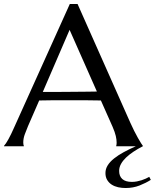

<svg xmlns="http://www.w3.org/2000/svg" viewBox="-30 -735 778 965"><path d="M728 168.9Q703.6 184.6 671.4 197.3Q639.2 210 601.1 210Q582 210 564 206.1Q545.9 202.1 531.7 193.1Q517.6 184.1 508.8 169.7Q500 155.3 500 134.8Q500 113.8 511.5 95.7Q522.9 77.6 543.5 61.3Q564 44.9 591.8 29.8Q619.6 14.6 652.8 0H554.2V-2Q555.2 -4.4 555.7 -9.3Q556.2 -14.2 556.2 -18.1Q556.2 -33.2 552 -51.5Q547.9 -69.8 536.1 -97.2L477.1 -230Q449.7 -231 404.3 -231Q358.9 -231 306.2 -231Q267.6 -231 231.7 -231Q195.8 -231 167 -230L110.8 -101.1Q103.5 -83 95.2 -61.5Q86.9 -40 86.9 -18.1Q86.9 -11.7 87.9 -7.6Q88.9 -3.4 89.8 -2V0H-9.8V-2Q-1 -11.2 12.2 -34.9Q25.4 -58.6 41 -94.2L320.8 -714.8H359.9L625 -118.2Q634.3 -97.2 644.3 -77.4Q654.3 -57.6 663.1 -42Q671.9 -26.4 678.7 -15.6Q685.5 -4.9 688 -2V0Q663.1 12.7 641.4 27.1Q619.6 41.5 603.5 56.9Q587.4 72.3 578.1 89.1Q568.8 106 568.8 124Q568.8 150.4 584.7 164.8Q600.6 179.2 632.8 179.2Q645.5 179.2 658.2 176.8Q670.9 174.3 682.1 170.7Q693.4 167 703.1 162.6Q712.9 158.2 720.2 153.8ZM237.8 -272.9Q266.1 -272.9 295.9 -273.2Q325.7 -273.4 354.2 -273.7Q382.8 -273.9 409.2 -274.2Q435.5 -274.4 457 -274.9L319.8 -585L185.1 -272.9Z"/></svg>

Font: Marcellus
Style: Regular
Weight: 400
Designer: Astigmatic (AOETI)
Foundry: Astigmatic (AOETI)
Version: Version 1.000